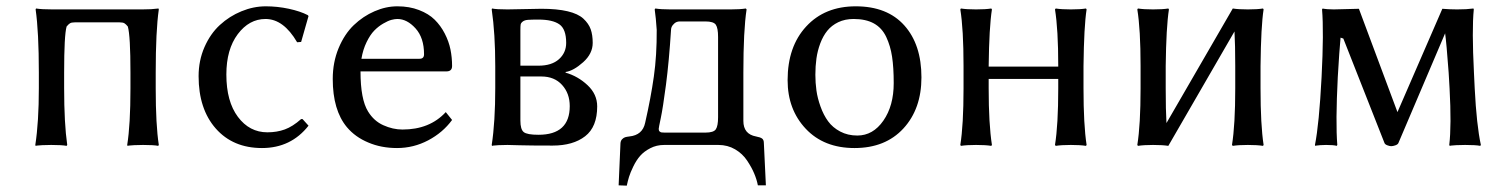

<svg xmlns="http://www.w3.org/2000/svg" viewBox="-20 -459 4788 608"><path d="M473.1 -229V-179.2Q473.1 -63.5 482.9 0L481 2.9Q467.3 0 433.1 0Q417.5 0 405 0.7Q392.6 1.5 388.2 2L383.8 2.9L382.8 0Q393.1 -63.5 393.1 -179.2V-229Q393.1 -345.7 384.8 -375Q378.9 -382.3 374 -385.3Q369.1 -388.2 358.9 -388.2H216.8Q206.5 -388.2 201.7 -385.3Q196.8 -382.3 190.9 -375Q183.1 -347.7 183.1 -229V-180.2Q183.1 -67.4 192.9 0L190.9 2.9Q176.3 0 142.1 0Q126.5 0 114 0.7Q101.6 1.5 97.2 2L92.8 2.9L91.8 0Q103 -72.8 103 -180.2V-229Q103 -357.9 92.8 -429.2L94.2 -432.1Q111.8 -429.2 146 -429.2H430.2Q445.3 -429.2 458.3 -429.9Q471.2 -430.7 476.6 -431.6L481.9 -432.1L482.9 -429.2Q473.1 -361.3 473.1 -229Z M820.8 -398.9Q769 -398.9 732.9 -350.8Q696.8 -302.7 696.8 -223.1Q696.8 -137.7 733.4 -88.9Q770 -40 826.7 -40Q856.9 -40 881.8 -49.1Q906.7 -58.1 933.6 -82H938L957 -61Q901.4 9.8 809.6 9.8Q717.8 9.8 663.3 -52Q608.9 -113.8 608.9 -217.8Q608.9 -267.1 627.4 -309.6Q646 -352.1 676.3 -379.9Q706.5 -407.7 744.6 -423.3Q782.7 -439 821.8 -439Q858.4 -439 894.8 -431.2Q931.2 -423.3 954.6 -411.1L957 -408.2L933.6 -326.2L920.9 -325.2Q877.9 -398.9 820.8 -398.9Z M1124.5 -272.9H1308.6Q1322.8 -272.9 1322.8 -287.1Q1322.8 -339.4 1295.9 -369.1Q1269 -398.9 1238.3 -398.9Q1230 -398.9 1219.2 -396Q1208.5 -393.1 1193.4 -384.3Q1178.2 -375.5 1165.3 -362.3Q1152.3 -349.1 1140.9 -325.7Q1129.4 -302.2 1124.5 -272.9ZM1391.6 -104 1411.6 -79.1Q1382.3 -39.1 1335.9 -14.6Q1289.6 9.8 1237.3 9.8Q1187 9.8 1146 -7.8Q1105 -24.9 1078.6 -56.2Q1033.7 -109.9 1033.7 -209Q1033.7 -261.7 1052.2 -306.4Q1070.8 -351.1 1100.3 -379.4Q1129.9 -407.7 1166 -423.3Q1202.1 -439 1238.3 -439Q1276.4 -439 1306.9 -427.2Q1337.4 -415.5 1356.4 -396.7Q1375.5 -377.9 1388.4 -352.8Q1401.4 -327.6 1406.5 -302.2Q1411.6 -276.9 1411.6 -250Q1411.6 -232.9 1393.6 -232.9H1121.6Q1121.6 -144.5 1145.5 -106Q1164.1 -75.7 1193.8 -62.5Q1224.1 -48.8 1254.4 -48.8Q1340.8 -48.8 1391.6 -104Z M1627.9 -251H1685.1Q1727.1 -251 1750 -271.5Q1772.9 -292 1772.9 -323.2Q1772.9 -366.7 1751.5 -381.8Q1730 -397 1685.1 -397Q1663.1 -397 1652.3 -396.2Q1641.6 -395.5 1635.5 -390.9Q1629.4 -386.2 1628.7 -381.1Q1627.9 -376 1627.9 -362.8ZM1627.9 -216.8V-77.1Q1627.9 -49.3 1638.4 -40.8Q1648.9 -32.2 1685.1 -32.2Q1784.2 -32.2 1784.2 -123Q1784.2 -163.1 1760 -189.9Q1735.8 -216.8 1694.3 -216.8ZM1586.9 0Q1571.3 0 1559.1 0.7Q1546.9 1.5 1542.5 2L1538.1 2.9L1537.1 0Q1548.3 -72.8 1548.3 -180.2V-249Q1548.3 -352.5 1537.1 -429.2L1538.1 -432.1Q1551.8 -429.2 1586.9 -429.2Q1607.9 -429.2 1641.8 -430.2Q1675.8 -431.2 1694.3 -431.2Q1744.1 -431.2 1777.3 -423.3Q1810.5 -415.5 1827.4 -399.9Q1844.2 -384.3 1850.6 -366.2Q1856.9 -348.1 1856.9 -323.2Q1856.9 -289.1 1826.7 -262Q1796.4 -234.9 1771 -231V-229Q1810.1 -217.8 1840.6 -189.2Q1871.1 -160.6 1871.1 -122.1Q1871.1 -57.1 1833 -27.6Q1794.9 2 1730 2Q1657.2 2 1624.8 1Q1592.3 0 1586.9 0Z M2065.9 -50.8Q2065.9 -45.4 2068.8 -42.7Q2071.8 -40 2075.2 -39.6Q2078.6 -39.1 2085 -39.1H2213.9Q2239.7 -39.1 2246.8 -49.6Q2253.9 -60.1 2253.9 -87.9V-341.8Q2253.9 -370.1 2246.8 -380.6Q2239.7 -391.1 2213.9 -391.1H2132.8Q2122.6 -391.1 2115.7 -385Q2108.9 -378.9 2106.9 -373.8Q2105 -368.7 2105 -365.2Q2098.6 -264.6 2088.9 -190.4Q2079.1 -116.2 2072.5 -85.2Q2065.9 -54.2 2065.9 -50.8ZM2059.6 -364.3Q2057.1 -402.8 2053.2 -429.2L2055.2 -432.1Q2073.2 -429.2 2103 -429.2H2293.9Q2323.2 -429.2 2341.8 -432.1L2344.2 -429.2Q2334 -362.8 2334 -229V-76.2Q2334 -34.2 2374 -26.9Q2387.7 -24.4 2393.3 -20.3Q2398.9 -16.1 2398.9 -5.9L2405.3 127.9H2379.9Q2376.5 109.9 2368.4 90.6Q2360.4 71.3 2345.9 49.6Q2331.5 27.8 2307.9 13.9Q2284.2 0 2254.9 0H2083Q2059.1 0 2039.3 10.3Q2019.5 20.5 2007.3 34.4Q1995.1 48.3 1985.6 67.9Q1976.1 87.4 1971.9 101.1Q1967.8 114.7 1964.8 128.9L1939 127.9L1944.8 -4.9Q1945.3 -13.2 1950 -18.1Q1954.6 -22.9 1959.5 -24.4Q1964.4 -25.9 1973.1 -26.9Q2014.6 -31.2 2022.9 -69.8Q2041 -149.4 2050.5 -216.6Q2060.1 -283.7 2059.6 -364.3Z M2474.1 -205.1Q2474.1 -311.5 2533 -375.2Q2591.8 -439 2689.9 -439Q2789.6 -439 2843.8 -378.4Q2897.9 -317.9 2897.9 -213.9Q2897.9 -114.3 2840.8 -52.2Q2783.7 9.8 2686 9.8Q2588.9 9.8 2531.5 -51.3Q2474.1 -112.3 2474.1 -205.1ZM2683.1 -398.9Q2655.8 -398.9 2634.5 -388.7Q2613.3 -378.4 2599.9 -361.8Q2586.4 -345.2 2577.6 -321.8Q2568.8 -298.3 2565.4 -273.9Q2562 -249.5 2562 -222.2Q2562 -196.8 2565.4 -172.4Q2568.8 -147.9 2578.4 -121.3Q2587.9 -94.7 2602.3 -75Q2616.7 -55.2 2640.6 -42.5Q2664.6 -29.8 2694.8 -29.8Q2744.6 -29.8 2777.3 -76.9Q2810.1 -124 2810.1 -195.8Q2810.1 -245.1 2804.9 -279.3Q2799.8 -313.5 2786.4 -342Q2772.9 -370.6 2747.3 -384.8Q2721.7 -398.9 2683.1 -398.9Z M3031.2 -250Q3031.2 -366.2 3021 -429.2L3022.9 -432.1Q3041.5 -429.2 3070.8 -429.2Q3101.1 -429.2 3119.1 -432.1L3121.1 -429.2Q3112.3 -373 3110.8 -250V-248H3331.1V-250Q3331.1 -366.2 3320.8 -429.2L3323.2 -432.1Q3341.3 -429.2 3371.1 -429.2Q3400.9 -429.2 3418.9 -432.1L3420.9 -429.2Q3412.6 -376.5 3411.1 -250V-179.2Q3411.1 -63.5 3420.9 0L3418.9 2.9Q3400.9 0 3371.1 0Q3341.3 0 3323.2 2.9L3320.8 0Q3331.1 -63.5 3331.1 -179.2V-209H3110.8V-179.2Q3110.8 -66.4 3121.1 0L3119.1 2.9Q3101.1 0 3070.8 0Q3041.5 0 3022.9 2.9L3021 0Q3031.2 -63.5 3031.2 -179.2Z M3591.8 -250Q3591.8 -366.2 3581.5 -429.2L3583.5 -432.1Q3602.1 -429.2 3631.3 -429.2Q3661.6 -429.2 3679.7 -432.1L3681.6 -429.2Q3672.9 -373 3671.4 -250V-179.2Q3671.4 -109.4 3673.8 -69.3L3883.8 -432.1Q3901.9 -429.2 3931.6 -429.2Q3961.4 -429.2 3979.5 -432.1L3981.4 -429.2Q3973.1 -376.5 3971.7 -250V-179.2Q3971.7 -63.5 3981.4 0L3979.5 2.9Q3961.4 0 3931.6 0Q3901.9 0 3883.8 2.9L3881.3 0Q3891.6 -63.5 3891.6 -179.2V-250Q3891.6 -317.9 3889.2 -359.4L3679.7 2.9Q3661.6 0 3631.3 0Q3602.1 0 3583.5 2.9L3581.5 0Q3591.8 -63.5 3591.8 -179.2Z M4216.3 -214.8Q4209 -70.8 4214.8 0L4212.9 2.9Q4203.6 0 4179.2 0Q4169.4 0 4160.9 0.7Q4152.3 1.5 4148.4 2L4145 2.9L4144 0Q4157.2 -65.4 4165 -214.8Q4172.4 -358.4 4166.5 -429.2L4168.5 -432.1Q4169.4 -431.6 4172.1 -431.2Q4174.8 -430.7 4183.8 -429.9Q4192.9 -429.2 4203.6 -429.2L4283.2 -431.2L4405.3 -104L4547.4 -431.2Q4570.8 -429.2 4594.2 -429.2Q4609.4 -429.2 4622.3 -429.9Q4635.3 -430.7 4640.6 -431.6L4646 -432.1L4647 -429.2Q4640.6 -365.2 4647.5 -229L4649.9 -179.2Q4655.8 -63 4669.4 0L4667.5 2.9Q4653.8 0 4619.6 0Q4604 0 4591.8 0.7Q4579.6 1.5 4575.2 2L4570.8 2.9L4569.3 0Q4576.7 -61.5 4570.3 -179.2L4567.4 -229Q4560.5 -323.2 4556.2 -353.5L4408.2 -5.9Q4406.2 -1.5 4398.7 1.2Q4391.1 3.9 4385.3 3.9Q4380.9 3.9 4373.5 1.2Q4366.2 -1.5 4364.3 -5.9L4233.9 -336.9L4225.1 -339.8Q4221.2 -299.3 4216.3 -214.8Z"/></svg>

Font: Linux Biolinum G
Style: Regular
Weight: 400
Designer: Philipp H. Poll
Foundry: Philipp H. Poll
Version: Version 1.1.0 ; ttfautohint (v1.6)